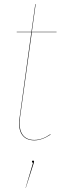

<svg xmlns="http://www.w3.org/2000/svg" viewBox="-20 -671 305 930"><path d="M134.3 -515.1 77.1 -103Q69.8 -49.3 87.9 -21.2Q106 6.8 146 6.8Q184.6 6.8 224.1 -21L225.1 -19Q183.1 8.8 146 8.8Q104.5 8.8 85.7 -20Q66.9 -48.8 75.2 -103L131.8 -515.1H61V-517.1H132.3L150.9 -650.9H152.8L134.3 -517.1H253.9V-515.1ZM140.1 106.9Q145 106.9 145 111.8Q145 114.3 143.1 120.1L105 238.8H104L140.1 117.2Q134.8 117.2 134.8 111.8Q134.8 106.9 140.1 106.9Z"/></svg>

Font: Fira Sans Compressed Two
Style: Italic
Weight: 100
Width: 3
Italic angle: -8°
Designer: Carrois Corporate & Edenspiekermann AG
Foundry: Carrois Corporate GbR & Edenspiekermann AG
Version: Version 4.203;PS 004.203;hotconv 1.0.88;makeotf.lib2.5.64775